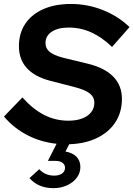

<svg xmlns="http://www.w3.org/2000/svg" viewBox="-32 -730 684 985"><path d="M242.7 235.2Q203.7 235.2 173.3 222.7Q142.9 210.2 119.1 183.9L169.3 138.1Q199.9 171 245.9 171Q271.1 171 286.4 160.1Q301.6 149.1 301.6 131.1Q301.6 114.7 288.4 105Q275.3 95.3 252.7 95.3H213.7L258.3 7.6Q177.9 -0.9 108.9 -36.4Q39.8 -71.9 -11.7 -132.1L82.9 -230.2Q136.8 -169.8 194.7 -140.3Q252.6 -110.8 318.6 -110.8Q359.3 -110.8 389.1 -122Q419 -133.2 435.5 -154.1Q452 -175 452 -202.4Q452 -231.7 428.8 -250.4Q405.6 -269.1 351.3 -283.1L219.8 -317.1Q143.4 -338 104.3 -382.3Q65.1 -426.5 65.1 -492.7Q65.1 -559.8 97.8 -608.3Q130.4 -656.7 190.4 -683.2Q250.4 -709.7 332.6 -709.7Q416.9 -709.7 495.7 -678.4Q574.5 -647.1 632.5 -591L542.7 -489.2Q491.1 -539.2 436.3 -563.9Q381.4 -588.6 320.1 -588.6Q265.6 -588.6 233.5 -567.3Q201.4 -546 201.4 -509.3Q201.4 -481.6 222.4 -464.2Q243.5 -446.9 290.3 -434.2L415.1 -404Q504.5 -382.6 549 -337Q593.5 -291.5 593.5 -222.7Q593.5 -154.4 560.2 -103.2Q526.9 -52 466.2 -22.4Q405.5 7.3 323.2 10L303.8 47.4Q340 53.6 360.2 74Q380.3 94.4 380.3 126.9Q380.3 157 362 181.6Q343.6 206.3 312.3 220.7Q281 235.2 242.7 235.2Z"/></svg>

Font: Red Hat Display VF
Style: Italic
Weight: 300
Italic angle: -12°
Designer: Pentagram, MCKL
Foundry: Pentagram, MCKL
Version: Version 1.023